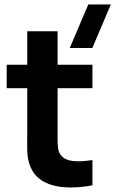

<svg xmlns="http://www.w3.org/2000/svg" viewBox="-20 -830 516 860"><path d="M292.5 -615H393.5L476.5 -810H375.5ZM394 -113C330 -104 273 -102 249 -140C236 -160 238 -195 238 -237V-435H394V-540H238V-690H102V-540H10V-435H102V-229C102 -164 97 -116 124 -67C168 12 282 21 394 0Z"/></svg>

Font: Manrope ExtraBold
Style: Regular
Weight: 800
Designer: Mikhail Sharanda
Foundry: Mikhail Sharanda
Version: Version 4.505